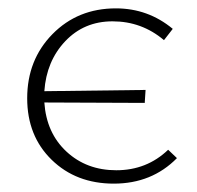

<svg xmlns="http://www.w3.org/2000/svg" viewBox="-20 -435 471 459"><path d="M382 -77 403 -57Q343 4 252 4Q162 4 103.5 -53Q45 -110 45 -200Q45 -292 105.5 -353.5Q166 -415 257 -415Q334 -415 393 -366L372 -339Q319 -384 249 -384Q181 -384 136 -336.5Q91 -289 86 -217L328 -220L326 -189L86 -190Q91 -117 139 -72.5Q187 -28 258 -28Q331 -28 382 -77Z"/></svg>

Font: EauTestInfant Light
Style: Regular
Weight: 300
Designer: Christian Thalmann (Catharsis Fonts)
Version: Version 0.001;PS 000.001;hotconv 1.0.88;makeotf.lib2.5.64775